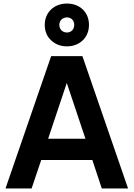

<svg xmlns="http://www.w3.org/2000/svg" viewBox="-20 -1061 752 1081"><path d="M357 -800C428 -800 481 -849 481 -921C481 -956 469 -985 446 -1008C422 -1030 392 -1041 357 -1041C285 -1041 232 -992 232 -921C232 -885 244 -856 268 -834C292 -811 322 -800 357 -800ZM357 -878C332 -878 314 -896 314 -921C314 -946 333 -963 357 -963C381 -963 398 -946 398 -921C398 -896 381 -878 357 -878ZM158 0 212 -160H500L553 0H701L444 -745H268L11 0ZM251 -280 356 -594 461 -280Z"/></svg>

Font: Plus Jakarta Sans
Style: Bold
Weight: 700
Designer: Gumpita Rahayu
Foundry: Tokotype
Version: Version 2.071;gftools[0.9.30]